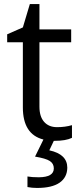

<svg xmlns="http://www.w3.org/2000/svg" viewBox="-20 -679 393 939"><path d="M169.9 188Q243.2 187.5 243.2 144.5Q243.2 121.1 223.6 108.4Q204.1 95.7 151.4 86.9L192.4 3.4Q91.8 -22 91.8 -153.8V-472.2H15.1V-511.2L91.8 -544.9L126 -659.2H172.9V-535.2H328.1V-472.2H172.9V-157.2Q172.9 -108.9 195.8 -83Q218.8 -57.1 258.8 -57.1Q298.8 -57.1 332 -66.9V-4.9Q301.8 9.8 247.1 9.8Q245.1 9.8 243.2 9.8L221.2 56.2Q309.1 75.2 309.1 141.1Q308.6 188.5 271.5 214.4Q234.4 240.2 161.1 240.2Q136.2 240.2 114.3 235.8V184.1Q136.2 188 169.9 188Z"/></svg>

Font: OpenSans-Regular
Style: Regular
Weight: 400
Foundry: Ascender Corporation
Version: Version 1.10